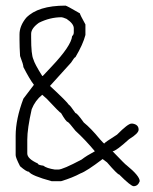

<svg xmlns="http://www.w3.org/2000/svg" viewBox="-20 -676 540 677"><path d="M210.9 -656.2Q214.8 -656.2 261.7 -628.9Q261.7 -625 281.2 -589.8V-552.7Q272.9 -520 246.1 -474.6Q242.7 -474.6 230.5 -455.1L156.2 -373Q216.3 -317.4 222.7 -306.6Q226.6 -305.7 246.1 -277.3Q252 -277.3 275.4 -244.1Q300.8 -223.6 332 -185.5Q345.7 -169.9 347.7 -169.9Q347.7 -172.9 392.6 -201.2Q431.2 -240.2 443.4 -240.2H447.3Q468.8 -236.8 468.8 -218.8Q468.8 -205.6 435.5 -185.5Q388.2 -142.6 377 -142.6Q423.8 -93.8 425.8 -93.8Q472.7 -55.7 472.7 -37.1Q466.3 -19.5 451.2 -19.5Q441.4 -19.5 400.4 -60.5Q394.5 -60.5 357.4 -103.5L341.8 -115.2Q285.6 -72.3 263.7 -64.5Q235.8 -49.3 195.3 -37.1H162.1Q90.8 -56.6 82 -70.3Q73.2 -70.3 50.8 -89.8Q35.2 -120.1 35.2 -128.9V-197.3Q35.2 -255.9 62.5 -328.1L99.6 -377Q85 -395.5 62.5 -439.5Q62.5 -448.2 50.8 -478.5Q48.8 -510.3 48.8 -535.2V-554.7Q48.8 -584.5 72.3 -613.3Q113.8 -656.2 210.9 -656.2ZM89.8 -556.6V-543Q89.8 -483.4 97.7 -466.8Q102.1 -450.7 128.9 -408.2H130.9L162.1 -441.4Q231 -514.2 234.4 -548.8Q240.2 -553.2 240.2 -562.5V-576.2Q240.2 -592.3 214.8 -609.4Q200.7 -615.2 197.3 -615.2Q156.2 -615.2 117.2 -595.7Q89.8 -576.2 89.8 -556.6ZM76.2 -183.6V-134.8Q76.2 -116.2 113.3 -99.6Q113.3 -94.2 132.8 -91.8Q144.5 -82.5 173.8 -78.1H185.5Q201.2 -78.1 267.6 -113.3Q285.2 -127 314.5 -142.6Q279.8 -184.1 246.1 -214.8Q223.6 -243.7 218.8 -246.1Q213.4 -246.1 195.3 -277.3Q191.9 -277.3 144.5 -328.1L128.9 -341.8Q104 -321.8 91.8 -291Q76.2 -222.2 76.2 -183.6Z"/></svg>

Font: CEF Fonts CJK Mono
Style: Regular
Weight: 400
Designer: PartyBoss (派对大魔王)
Version: Release 2.25